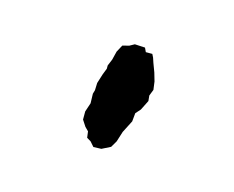

<svg xmlns="http://www.w3.org/2000/svg" viewBox="-46 -905 591 484"><g transform="rotate(-30 250.0 -663.5)"><path d="M172 -560 148 -568 133 -582 134 -598 131 -610 141 -623V-636L145 -655L160 -670L182 -681L199 -699L208 -704L222 -717L245 -729L261 -736L267 -742L284 -749L304 -761L324 -767L339 -758L353 -754L371 -734L367 -723L379 -711L376 -702L370 -690L360 -668L349 -648L336 -631L320 -624L311 -613L284 -604L267 -603L250 -589L216 -578L191 -565Z"/></g></svg>

Font: Winky Rough
Style: Bold Italic
Weight: 700
Italic angle: -8.97852°
Designer: Simon Atzbach
Foundry: typofactur
Version: Version 1.206; ttfautohint (v1.8.4.7-5d5b)